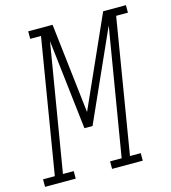

<svg xmlns="http://www.w3.org/2000/svg" viewBox="-152 -824 814 913"><g transform="rotate(-15 254.5 -367.5)"><path d="M-43 0V-37H15L124 -698H71V-735H191L242 -292L440 -735H552V-698H494L385 -37H438V0H287V-37H344L448 -663L250 -221H210L159 -663L55 -37H108V0Z"/></g></svg>

Font: Iosevka Slab XLtObl
Style: Regular
Weight: 200
Italic angle: -9°
Monospace: yes
Designer: Belleve Invis
Foundry: Belleve Invis
Version: Version 11.1.1; ttfautohint (v1.8.3)